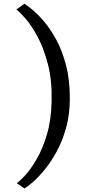

<svg xmlns="http://www.w3.org/2000/svg" viewBox="-20 -850 470 1053"><path d="M363 -311Q363 -223 342.8 -149.8Q322.5 -76.5 290.8 -18.8Q259 39 224.2 81.2Q189.5 123.5 159.8 149.2Q130 175 114 183.5L72 154.5Q88 144.5 118.5 111.2Q149 78 181.5 22Q214 -34 237.5 -113Q261 -192 263 -294.5Q266 -408 243.2 -496.2Q220.5 -584.5 186.8 -647.2Q153 -710 120.2 -747.8Q87.5 -785.5 69.5 -798L114 -829.5Q127.5 -821.5 156.5 -797.8Q185.5 -774 220.8 -733Q256 -692 288.5 -632.5Q321 -573 342 -493Q363 -413 363 -311Z"/></svg>

Font: Merriweather
Style: Regular
Weight: 400
Designer: Eben Sorkin
Foundry: Eben Sorkin
Version: Version 2.100; ttfautohint (v1.7.19-72a1) -l 8 -r 50 -G 200 